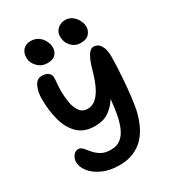

<svg xmlns="http://www.w3.org/2000/svg" viewBox="-223 -1064 1076 1194"><g transform="rotate(-30 315.0 -467.0)"><path d="M278 9Q212 9 161 -13.5Q110 -36 81.5 -71.5Q53 -107 53 -144Q53 -166 67.5 -186.5Q82 -207 105 -207Q122 -207 136 -191Q150 -175 167.5 -154Q185 -133 212 -117Q239 -101 281 -101Q324 -101 351 -122.5Q378 -144 394 -179.5Q410 -215 419 -259Q424 -282 428 -312.5Q432 -343 436 -376Q406 -330 367 -304Q328 -278 269 -278Q193 -278 148.5 -320.5Q104 -363 84.5 -434Q65 -505 65 -592Q65 -640 82.5 -677.5Q100 -715 136 -715Q165 -715 181.5 -702Q198 -689 198 -668Q198 -650 195.5 -624.5Q193 -599 193 -572Q193 -531 200 -490Q207 -449 226.5 -421.5Q246 -394 283 -394Q319 -394 346 -420Q373 -446 392 -487.5Q411 -529 424 -576Q433 -611 445 -642Q457 -673 472 -692Q487 -711 504 -711Q537 -711 554.5 -682Q572 -653 572 -602Q572 -572 570 -527.5Q568 -483 564 -431Q560 -379 554 -328.5Q548 -278 540 -236Q530 -191 511.5 -147Q493 -103 462.5 -68Q432 -33 386.5 -12Q341 9 278 9ZM449 -770Q411 -770 384 -798.5Q357 -827 357 -869Q357 -901 380 -922Q403 -943 435 -943Q464 -943 485.5 -926.5Q507 -910 518.5 -886.5Q530 -863 530 -840Q530 -815 511.5 -792.5Q493 -770 449 -770ZM208 -765Q167 -765 138.5 -794Q110 -823 110 -860Q110 -895 130 -916Q150 -937 184 -937Q216 -937 238.5 -921Q261 -905 273 -881Q285 -857 285 -833Q285 -806 267 -785.5Q249 -765 208 -765Z"/></g></svg>

Font: Shantell Sans Normal
Style: Regular
Weight: 600
Designer: Stephen Nixon, Anya Danilova, Shantell Martin
Foundry: Arrow Type
Version: Version 1.009;[a7da0bfa3]